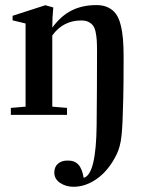

<svg xmlns="http://www.w3.org/2000/svg" viewBox="-20 -445 554 744"><path d="M22 0V-26.9L79.1 -31.7V-354L28.8 -366.2V-383.8L155.8 -424.8L186.5 -416Q182.6 -378.4 182.6 -337.9Q215.8 -383.3 257.3 -404.3Q298.8 -425.3 354 -425.3Q380.4 -425.3 399.2 -416Q418 -406.7 429.4 -390.9Q440.9 -375 447.5 -348.9Q454.1 -322.8 456.5 -293.7Q459 -264.6 459 -224.1Q459 -107.9 457.5 -59.1Q455.6 36.6 450.9 80.8Q446.3 125 431.2 154.8Q401.4 214.8 356.9 246.8Q312.5 278.8 264.6 278.8Q235.4 278.8 212.9 263.7Q190.4 248.5 190.4 223.6Q190.4 201.7 204.8 189.2Q219.2 176.8 242.7 177.2Q269 176.8 283.9 193.1Q298.8 209.5 304.2 244.1Q352.5 231.9 354.5 39.1Q356 -103 356 -245.1Q356 -271 355 -287.6Q354 -304.2 350.6 -320.6Q347.2 -336.9 340.6 -345.7Q334 -354.5 322.8 -360.1Q311.5 -365.7 294.9 -365.7Q224.6 -365.7 182.6 -307.6V-31.7L239.7 -26.9V0Z"/></svg>

Font: Elstob 18pt SemiBold
Style: Regular
Weight: 600
Designer: Peter S. Baker
Version: Version 1.015